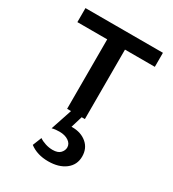

<svg xmlns="http://www.w3.org/2000/svg" viewBox="-179 -569 843 936"><g transform="rotate(30 242.0 -101.0)"><path d="M192 0V-470H292V0ZM24 -391V-470H460V-391ZM214 0H274L246 93L203 79Q213 72 227 68.5Q241 65 259 65Q308 65 340 92Q372 119 372 165Q372 212 335.5 240Q299 268 239 268Q208 268 182 260Q156 252 135 236L155 186Q169 196 189.5 202.5Q210 209 230 209Q260 209 273.5 194.5Q287 180 287 163Q287 142 267 128.5Q247 115 216 115Q206 115 195.5 116Q185 117 174 120Z"/></g></svg>

Font: Ysabeau SC SemiBold
Style: Regular
Weight: 600
Designer: Christian Thalmann (Catharsis Fonts)
Version: Version 2.001;gftools[0.9.30]; featfreeze: smcp